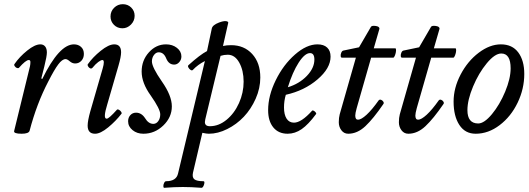

<svg xmlns="http://www.w3.org/2000/svg" viewBox="-20 -629 2538 922"><path d="M84 13.2Q44.4 13.2 47.9 0L124 -311Q126 -320.8 126 -331.1Q126 -340.8 118.2 -340.8Q104 -340.8 70.8 -303.2Q66.9 -300.3 60.8 -302.7Q54.7 -305.2 50.5 -311.5Q46.4 -317.9 49.8 -321.8Q73.2 -356 110.4 -386Q147.5 -416 173.8 -416Q188.5 -416 196.8 -405.8Q205.1 -395.5 205.1 -377Q205.1 -358.9 192.9 -310.1L178.2 -252L183.1 -250Q264.2 -416 335 -416Q355.5 -416 369.1 -403.8Q382.8 -391.6 382.8 -370.1Q382.8 -350.1 370.8 -337.2Q358.9 -324.2 340.8 -324.2Q327.1 -324.2 314.9 -334.7Q302.7 -345.2 294.9 -345.2Q278.8 -345.2 259.8 -319.8Q240.7 -294.4 211.9 -237.8Q156.2 -131.3 122.1 -1Q117.7 13.2 84 13.2Z M567.9 -493.2Q543.5 -493.2 527.1 -509.8Q510.7 -526.4 510.7 -549.8Q510.7 -574.7 528.1 -591.8Q545.4 -608.9 569.8 -608.9Q593.8 -608.9 610.1 -592.8Q626.5 -576.7 626.5 -553.2Q626.5 -528.8 608.9 -511Q591.3 -493.2 567.9 -493.2ZM436.5 13.2Q400.9 13.2 400.9 -25.9Q400.9 -48.8 413.6 -94.2L472.7 -298.8Q484.9 -340.8 471.7 -340.8Q464.8 -340.8 451.9 -331.3Q439 -321.8 423.8 -303.2Q418.9 -298.3 413.1 -300.8Q407.2 -303.2 403.1 -310.1Q398.9 -316.9 401.9 -320.8Q425.3 -354 463.6 -385Q502 -416 528.8 -416Q561.5 -416 561.5 -377.9Q561.5 -356.4 548.8 -313L494.6 -126Q475.6 -64 489.3 -59.6Q490.7 -59.1 492.7 -59.1Q502.9 -59.1 541.5 -102.1Q544.9 -105 550.8 -102.1Q556.6 -99.1 561.3 -92.8Q565.9 -86.4 563.5 -83Q536.6 -47.9 499.5 -17.3Q462.4 13.2 436.5 13.2Z M668.5 13.2Q637.7 13.2 616.5 -4.2Q595.2 -21.5 595.2 -46.9Q595.2 -64.5 606 -76.2Q616.7 -87.9 633.3 -87.9Q659.2 -87.9 676.3 -62Q692.9 -34.2 716.3 -34.2Q730.5 -34.2 740 -47.4Q749.5 -60.5 749.5 -80.1Q749.5 -105 704.1 -169.9Q660.2 -230.5 660.2 -285.2Q660.2 -338.9 694.8 -377.4Q729.5 -416 777.3 -416Q808.1 -416 829.6 -399.2Q851.1 -382.3 851.1 -357.9Q851.1 -342.3 840.8 -330.6Q830.6 -318.8 816.4 -318.8Q790.5 -318.8 778.3 -348.1Q766.6 -377.9 742.2 -377.9Q729 -377.9 719.2 -364.7Q709.5 -351.6 709.5 -334Q709.5 -306.6 757.3 -237.8Q805.2 -169.4 805.2 -118.2Q805.2 -65.9 764.2 -26.4Q723.1 13.2 668.5 13.2Z M768.1 272.9Q764.6 272 764.4 264.9Q764.2 257.8 768.1 249.5Q772 241.2 777.8 241.2Q826.7 241.2 835 204.1L963.9 -335.9Q930.2 -318.8 905.8 -293Q901.9 -289.1 895.3 -293.2Q888.7 -297.4 884.8 -304.7Q880.9 -312 884.8 -315.9Q940.4 -366.2 974.1 -383.8L997.1 -492.2Q1000.5 -508.8 1032.2 -521Q1061 -531.7 1072.8 -525.4Q1077.1 -522.9 1075.7 -518.1L1050.8 -408.2Q1068.4 -412.1 1089.8 -412.1Q1152.3 -412.1 1191.2 -369.6Q1230 -327.1 1230 -256.8Q1230 -205.1 1207.8 -155Q1185.5 -105 1150.9 -68.4Q1116.2 -31.7 1071.3 -9.3Q1026.4 13.2 982.9 13.2Q971.7 13.2 951.7 8.8L906.7 200.2Q901.9 222.7 913.3 231.9Q924.8 241.2 957 241.2Q964.4 241.2 960 256.8Q955.1 272.5 947.8 272.9Q897.9 269 857.9 269Q817.9 269 768.1 272.9ZM987.8 -22.9Q1030.3 -22.9 1067.9 -53.7Q1105.5 -84.5 1127.7 -134Q1149.9 -183.6 1149.9 -236.8Q1149.9 -290.5 1128.9 -328.4Q1107.9 -366.2 1073.7 -366.2Q1055.7 -366.2 1039.1 -360.8L965.8 -56.2Q963.9 -46.4 963.9 -43Q963.9 -22.9 987.8 -22.9Z M1361.3 13.2Q1317.4 13.2 1292.5 -17.1Q1267.6 -47.4 1267.6 -100.1Q1267.6 -169.4 1304.2 -243.9Q1340.8 -318.4 1396.7 -367.2Q1452.6 -416 1504.4 -416Q1534.7 -416 1551 -400.6Q1567.4 -385.3 1567.4 -356.9Q1567.4 -301.3 1504.6 -247.6Q1441.9 -193.8 1352.5 -173.8Q1343.8 -144.5 1343.8 -112.8Q1343.8 -78.6 1356.2 -59.3Q1368.7 -40 1391.6 -40Q1427.2 -40 1478.5 -97.2Q1481 -100.1 1486.6 -97.2Q1492.2 -94.2 1496.1 -89.1Q1500 -84 1497.6 -81.1Q1460.4 -30.8 1428.5 -8.8Q1396.5 13.2 1361.3 13.2ZM1362.3 -210Q1417 -226.6 1453.4 -264.4Q1489.7 -302.2 1489.7 -342.8Q1489.7 -374 1468.8 -374Q1443.8 -374 1414.3 -328.4Q1384.8 -282.7 1362.3 -210Z M1652.3 13.2Q1631.8 13.2 1619.4 -3.4Q1606.9 -20 1606.9 -42Q1606.9 -63.5 1611.3 -80.1L1689 -352.1H1622.1Q1616.7 -352.1 1616 -359.9Q1615.2 -367.7 1618.9 -376.2Q1622.6 -384.8 1628.9 -386.2L1704.1 -401.9L1761.2 -500Q1765.1 -506.8 1783.7 -504.4Q1802.2 -502 1802.2 -491.2L1774.9 -397H1878.9Q1882.3 -395.5 1881.8 -385.5Q1881.3 -375.5 1877 -363.8Q1872.6 -352.1 1868.2 -352.1H1762.2L1692.9 -109.9Q1686 -85 1686 -74.2Q1686 -54.2 1699.2 -54.2Q1714.4 -54.2 1740.5 -78.1Q1766.6 -102.1 1798.3 -147Q1802.7 -151.9 1809.3 -149.9Q1815.9 -147.9 1820.3 -141.4Q1824.7 -134.8 1821.3 -129.9Q1772.9 -59.1 1734.4 -22.9Q1695.8 13.2 1652.3 13.2Z M1940.9 13.2Q1920.4 13.2 1908 -3.4Q1895.5 -20 1895.5 -42Q1895.5 -63.5 1899.9 -80.1L1977.5 -352.1H1910.6Q1905.3 -352.1 1904.5 -359.9Q1903.8 -367.7 1907.5 -376.2Q1911.1 -384.8 1917.5 -386.2L1992.7 -401.9L2049.8 -500Q2053.7 -506.8 2072.3 -504.4Q2090.8 -502 2090.8 -491.2L2063.5 -397H2167.5Q2170.9 -395.5 2170.4 -385.5Q2169.9 -375.5 2165.5 -363.8Q2161.1 -352.1 2156.7 -352.1H2050.8L1981.4 -109.9Q1974.6 -85 1974.6 -74.2Q1974.6 -54.2 1987.8 -54.2Q2002.9 -54.2 2029.1 -78.1Q2055.2 -102.1 2086.9 -147Q2091.3 -151.9 2097.9 -149.9Q2104.5 -147.9 2108.9 -141.4Q2113.3 -134.8 2109.9 -129.9Q2061.5 -59.1 2022.9 -22.9Q1984.4 13.2 1940.9 13.2Z M2264.2 13.2Q2213.4 13.2 2185.8 -29.1Q2158.2 -71.3 2158.2 -141.1Q2158.2 -206.5 2191.9 -271Q2225.6 -335.4 2278.8 -375.7Q2332 -416 2385.3 -416Q2439.9 -416 2468.8 -377.2Q2497.6 -338.4 2497.6 -273.9Q2497.6 -202.1 2465.6 -135.7Q2433.6 -69.3 2379.4 -28.1Q2325.2 13.2 2264.2 13.2ZM2276.4 -36.1Q2305.2 -36.1 2342.3 -80.8Q2379.4 -125.5 2405.8 -188.7Q2432.1 -252 2432.1 -300.8Q2432.1 -372.1 2387.2 -372.1Q2356.4 -372.1 2317.6 -325.2Q2278.8 -278.3 2251.7 -213.6Q2224.6 -148.9 2224.6 -100.1Q2224.6 -36.1 2276.4 -36.1Z"/></svg>

Font: Junicode SmCond Medium
Style: Italic
Weight: 500
Width: 4
Italic angle: -11°
Designer: Peter S. Baker
Version: Version 2.206